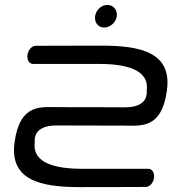

<svg xmlns="http://www.w3.org/2000/svg" viewBox="-20 -765 742 785"><path d="M221.3 -326.9C147.8 -326.9 62 -343.6 39.7 -184.5C17.7 -28.3 144.9 0 306.4 0C467.9 0 576.5 -0.7 576.5 -0.7C591.5 -0.7 606.7 -16.9 609.7 -37.8C612.6 -58.7 601.9 -74.8 586.9 -74.8C586.9 -74.8 428.4 -74.8 316.9 -74.8C205.4 -74.8 110.1 -98.6 122.2 -184.5C122.4 -186.4 110.3 -252.3 210.8 -252.1C211.3 -252.3 319.2 -251.4 480.7 -251.4C554.2 -251.4 640 -234.8 662.3 -393.9C684.3 -550 557.1 -578.4 395.6 -578.4C234.1 -578.4 125.5 -577.6 125.5 -577.6C110.5 -577.6 95.3 -561.5 92.3 -540.6C89.4 -519.7 100.1 -503.5 115.1 -503.5C115.1 -503.5 273.6 -503.6 385.1 -503.6C496.7 -503.6 591.9 -479.8 579.8 -393.9C579.6 -392 591.7 -326 491.2 -326.2C491.2 -326.2 382.8 -326.9 221.3 -326.9ZM368.8 -698.6C365.3 -673.6 381 -652.4 406 -652.4C431 -652.4 454 -673.6 457.5 -698.6C461.1 -723.6 444 -744.9 419 -744.9C394 -744.9 372.3 -723.6 368.8 -698.6Z"/></svg>

Font: Hi.
Style: Regular
Weight: 400
Designer: Mew Too, Robert Jablonski
Foundry: Cannot Into Space Fonts
Version: Version 1.996